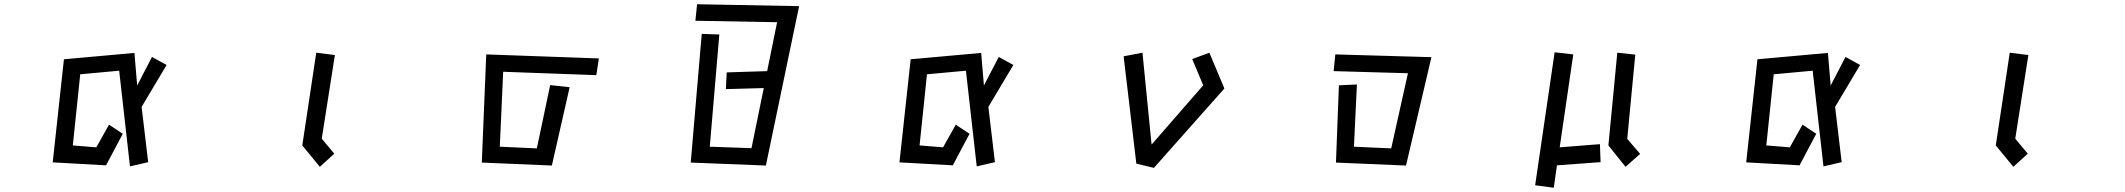

<svg xmlns="http://www.w3.org/2000/svg" viewBox="-20 -767 10040 907"><path d="M543 -433 359 -416 324 -80 435 -71 495 -178 560 -135 481 14 229 0 282 -487 615 -517 628 -363 698 -498 767 -460 649 -262 680 -1 594 19Z M1408 -80 1474 -518 1562 -507 1500 -112 1559 -41 1491 21Z M2277 -510 2809 -491 2797 -412 2357 -428 2341 -74 2516 -66 2579 -365 2671 -355 2587 15 2256 1Z M3295 -607 3378 -604 3333 -74 3530 -67 3588 -351 3409 -346 3413 -425 3604 -431 3651 -662 3265 -669 3273 -747 3755 -738 3598 15 3243 1Z M4543 -433 4359 -416 4324 -80 4435 -71 4495 -178 4560 -135 4481 14 4229 0 4282 -487 4615 -517 4628 -363 4698 -498 4767 -460 4649 -262 4680 -1 4594 19Z M5288 -501 5377 -518 5420 -84 5664 -364 5612 -488 5693 -518 5764 -349 5431 26 5348 6Z M6305 -364 6390 -368 6376 -74 6552 -66 6631 -421 6280 -431 6288 -510 6742 -497 6622 15 6291 1Z M7320 120 7232 108 7324 -520 7412 -510 7348 -71 7538 -86 7541 -1 7335 14ZM7578 -80 7620 -518 7705 -509 7667 -111 7728 -40 7659 21Z M8543 -433 8359 -416 8324 -80 8435 -71 8495 -178 8560 -135 8481 14 8229 0 8282 -487 8615 -517 8628 -363 8698 -498 8767 -460 8649 -262 8680 -1 8594 19Z M9408 -80 9474 -518 9562 -507 9500 -112 9559 -41 9491 21Z"/></svg>

Font: Stick
Style: Regular
Weight: 400
Designer: Fontworks Inc.
Foundry: Fontworks Inc.
Version: Version 1.100